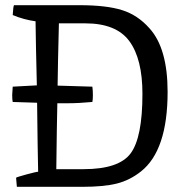

<svg xmlns="http://www.w3.org/2000/svg" viewBox="-20 -720 706 740"><path d="M626 -366Q626 -140 523 -59Q480 -25 430 -12.5Q380 0 299 0H45L42 -35Q46 -38 83 -48Q120 -58 127 -58Q125 -146 123 -324L29 -327Q27 -336 27 -354L29 -386Q77 -389 122 -391Q118 -554 117 -638Q72 -644 29 -662Q31 -696 34 -700H286Q390 -700 450.5 -681Q511 -662 556 -611Q626 -534 626 -366ZM529 -358Q529 -493 478.5 -561.5Q428 -630 309 -630H207Q203 -470 202 -390L336 -386Q338 -371 338 -353.5Q338 -336 336 -327Q284 -322 238 -322H201Q199 -238 197 -68H302Q439 -68 484 -129.5Q529 -191 529 -358Z"/></svg>

Font: Inika
Style: Regular
Weight: 400
Designer: Constanza Artigas Preller
Foundry: Constanza Artigas Preller
Version: Version 1.001